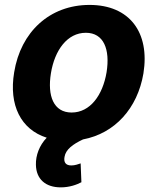

<svg xmlns="http://www.w3.org/2000/svg" viewBox="-20 -573 654 796"><path d="M191.1 -269.2C206.7 -365.4 259.2 -437.1 335.9 -437.1C410.5 -437.1 436.8 -367.9 421.9 -273.8C405.9 -177.6 353.3 -106.5 277 -106.5C202.1 -106.5 175.8 -175.4 191.1 -269.2ZM38.7 -273.1C16 -137.1 66.4 -36.2 173.7 -2.1C143.1 29.8 127.8 71.4 128.9 110.1C130 170.1 169.4 203.8 231.9 203.8C268.5 203.8 298.7 192.5 317.5 182.5L314.3 104.4C304.3 107.6 291.5 112.9 275.6 112.9C252.8 112.9 243.3 100.1 247.5 77.4C252.5 46.2 282.7 24.5 324.2 5C456 -19.9 550.1 -123.6 574.6 -268.5C601.9 -438.2 517.4 -552.6 351.2 -552.6C186.1 -552.6 65.7 -440.7 38.7 -273.1Z"/></svg>

Font: Margiela Sans
Style: Bold Italic
Weight: 700
Italic angle: -9.39999°
Designer: Stefan Endress, Andreas Faust
Version: Version 1.100;FEAKit 1.0